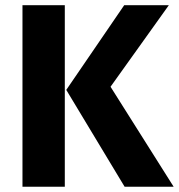

<svg xmlns="http://www.w3.org/2000/svg" viewBox="-20 -713 683 733"><path d="M624.6 -693.2 402 -381.8 643 0H455.8L233 -369.8L454.2 -693.2ZM227.4 -693.2V0H65.8V-693.2Z"/></svg>

Font: Firava
Style: Regular
Weight: 400
Designer: Carrois Corporate & Edenspiekermann AG
Foundry: Greg Finn Gibson
Version: Version 5.000